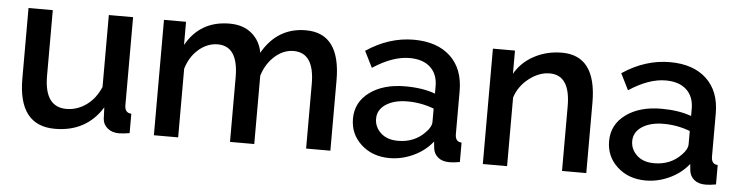

<svg xmlns="http://www.w3.org/2000/svg" viewBox="-39 -695 3339 867"><g transform="rotate(5 1630.5 -261.0)"><path d="M61 -203V-523H171V-225Q171 -84 271 -84Q319 -84 360.5 -113.5Q402 -143 425 -197V-523H535V-124Q535 -89 565 -88V0Q536 5 516 5Q486 5 465.5 -11.5Q445 -28 443 -54L441 -106Q369 10 227 10Q61 10 61 -203Z M1475 0H1365V-293Q1365 -434 1271 -434Q1225 -434 1186 -399.5Q1147 -365 1130 -310V0H1020V-293Q1020 -434 927 -434Q880 -434 840.5 -400Q801 -366 785 -311V0H675V-523H775V-418Q839 -532 972 -532Q1034 -532 1073 -499Q1112 -466 1121 -413Q1189 -532 1318 -532Q1475 -532 1475 -319Z M1564 -153Q1564 -228 1626 -273.5Q1688 -319 1787 -319Q1866 -319 1923 -298V-331Q1923 -386 1889.5 -417Q1856 -448 1795 -448Q1719 -448 1629 -389L1592 -463Q1695 -532 1807 -532Q1913 -532 1973 -476Q2033 -420 2033 -319V-124Q2033 -89 2062 -88V0Q2036 5 2015 5Q1982 5 1963 -11Q1944 -27 1941 -52L1938 -82Q1904 -39 1851.5 -14.5Q1799 10 1744 10Q1666 10 1615 -36.5Q1564 -83 1564 -153ZM1897 -121Q1923 -147 1923 -170V-230Q1865 -252 1803 -252Q1743 -252 1705.5 -227.5Q1668 -203 1668 -162Q1668 -125 1696.5 -98Q1725 -71 1775 -71Q1849 -71 1897 -121Z M2635 0H2525V-293Q2525 -434 2432 -434Q2384 -434 2338.5 -399Q2293 -364 2276 -311V0H2166V-523H2266V-418Q2296 -471 2353 -501.5Q2410 -532 2479 -532Q2635 -532 2635 -319Z M2725 -153Q2725 -228 2787 -273.5Q2849 -319 2948 -319Q3027 -319 3084 -298V-331Q3084 -386 3050.5 -417Q3017 -448 2956 -448Q2880 -448 2790 -389L2753 -463Q2856 -532 2968 -532Q3074 -532 3134 -476Q3194 -420 3194 -319V-124Q3194 -89 3223 -88V0Q3197 5 3176 5Q3143 5 3124 -11Q3105 -27 3102 -52L3099 -82Q3065 -39 3012.5 -14.5Q2960 10 2905 10Q2827 10 2776 -36.5Q2725 -83 2725 -153ZM3058 -121Q3084 -147 3084 -170V-230Q3026 -252 2964 -252Q2904 -252 2866.5 -227.5Q2829 -203 2829 -162Q2829 -125 2857.5 -98Q2886 -71 2936 -71Q3010 -71 3058 -121Z"/></g></svg>

Font: Raleway-v4020 SemiBold
Style: Regular
Weight: 600
Designer: Matt McInerney, Pablo Impallari, Rodrigo Fuenzalida
Foundry: Matt McInerney, Pablo Impallari, Rodrigo Fuenzalida
Version: Version 4.020;PS 004.020;hotconv 1.0.88;makeotf.lib2.5.64775